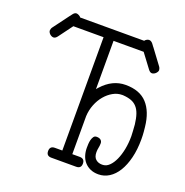

<svg xmlns="http://www.w3.org/2000/svg" viewBox="-123 -789 869 901"><g transform="rotate(20 312.0 -338.5)"><path d="M315.4 -615.2H465.8L518.1 -545.4C523.9 -537.6 529.9 -533.7 536.1 -533.7C539.1 -533.7 542.2 -534.4 545.4 -535.9C548.7 -537.4 551.6 -539.3 554.2 -541.7C556.8 -544.2 559 -547 560.8 -550C562.6 -553.1 563.5 -556.2 563.5 -559.1C563.2 -561.7 562.6 -564.3 561.8 -566.9C561 -569.5 559.6 -572.3 557.6 -575.2L499.5 -653.3C498.5 -653.6 497.7 -654.6 497.1 -656.2L490.2 -665.5C484.4 -672.7 478 -676.3 471.2 -676.3C467.9 -676.3 464.4 -675.3 460.4 -673.3C456.5 -671.4 453.1 -668.5 450.2 -664.6H130.9C128.6 -668.1 125.1 -671.1 120.4 -673.3C115.6 -675.6 111.8 -676.8 108.9 -676.8C102.7 -677.1 96.7 -673.3 90.8 -665.5L84 -656.2C83.3 -655.6 82.8 -655 82.5 -654.5C82.2 -654.1 81.9 -653.6 81.5 -653.3L23.4 -575.2C21.5 -572.6 20.1 -569.9 19.3 -567.1C18.5 -564.4 17.9 -561.7 17.6 -559.1C17.6 -556.2 18.4 -553.1 20 -550C21.6 -547 23.8 -544.2 26.4 -541.7C29 -539.3 31.9 -537.4 35.2 -535.9C38.4 -534.4 41.5 -533.7 44.4 -533.7C50.9 -533.7 57.1 -537.6 63 -545.4L114.7 -615.2H265.6V-226.6V-49.3H228.5C211.9 -49.3 203.6 -41 203.6 -24.4C203.6 -8.1 211.9 0 228.5 0H352.5C369.1 0 377.4 -8.1 377.4 -24.4C377.4 -41 369.1 -49.3 352.5 -49.3H315.4V-226.1V-239.3C316.4 -259.8 320.6 -279.2 327.9 -297.6C335.2 -316 344.6 -332 356.2 -345.7C367.8 -359.4 380.8 -370.3 395.3 -378.4C409.7 -386.6 424.8 -390.6 440.4 -390.6H444.8C460.8 -389.6 474.4 -387 485.8 -382.8C497.2 -378.6 506.8 -372.2 514.6 -363.5C522.5 -354.9 528.6 -343.8 533.2 -330.3C537.8 -316.8 541.2 -300.3 543.5 -280.8C544.1 -268.4 544.8 -257.8 545.7 -249C546.5 -240.2 546.9 -231.6 546.9 -223.1C546.9 -199.7 544.8 -177.8 540.8 -157.5C536.7 -137.1 531.2 -119.2 524.2 -103.8C517.2 -88.3 509 -75.9 499.8 -66.7C490.5 -57.4 480.6 -52.2 470.2 -51.3H467.8C467.1 -51.3 466.4 -51.2 465.6 -51C464.8 -50.9 464 -50.8 463.4 -50.8C450.4 -50.8 439.6 -54.5 431.2 -62C422.7 -69.5 418.5 -81.2 418.5 -97.2C418.5 -104.7 419.3 -112.1 420.9 -119.6C422.5 -127.1 423.3 -134.8 423.3 -142.6C423.3 -149.1 421 -154.5 416.3 -158.7C411.5 -162.9 404.6 -165 395.5 -165C389 -165 384 -162.7 380.6 -158C377.2 -153.2 374.6 -147.5 372.8 -140.9C371 -134.2 370 -127.1 369.6 -119.6C369.3 -112.1 369.1 -105.8 369.1 -100.6C369.1 -86.9 371.1 -74.1 375 -62C378.9 -50 384.8 -39.6 392.6 -30.8C400.4 -22 410.1 -15 421.6 -9.8C433.2 -4.6 446.6 -2 461.9 -2C481.1 -2 498.9 -7.2 515.4 -17.6C531.8 -28 546 -42.9 557.9 -62.3C569.7 -81.6 579.1 -105.1 585.9 -132.6C592.8 -160.1 596.2 -191.1 596.2 -225.6C596.2 -239.3 595.7 -251.5 594.7 -262.2C593.8 -272.9 592.9 -280.9 592.3 -286.1C587.1 -335.6 572.2 -373.7 547.6 -400.4C523 -427.1 487.3 -440.4 440.4 -440.4C396.5 -440.4 357.6 -421.5 323.7 -383.8C322.1 -382.2 320.8 -380.7 319.8 -379.4C318.8 -378.1 318 -377.1 317.4 -376.5C316.4 -375.5 315.8 -374.7 315.4 -374Z"/></g></svg>

Font: Nathan
Style: Regular
Weight: 400
Designer: Peter Wiegel
Foundry: Peter Wiegel
Version: Version 1.001 2009